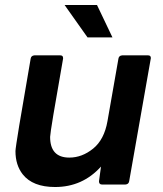

<svg xmlns="http://www.w3.org/2000/svg" viewBox="-20 -740 654 770"><path d="M201 10Q111 10 71 -41Q42 -78 42 -134Q42 -155 103 -505Q105 -517 118 -518H222Q233 -518 233 -507V-505Q181 -211 181 -191Q181 -108 258 -108Q309 -108 353.5 -144Q398 -180 411 -254L455 -505Q457 -517 470 -518H574Q585 -518 585 -507L498 -13Q496 -1 483 0H389Q377 0 377 -13L385 -72Q311 10 201 10ZM431 -590H331L239 -720H369Z"/></svg>

Font: YamahaIndonesia935. App
Style: Bold Italic
Weight: 700
Italic angle: -10°
Designer: Dalton Maag Ltd
Foundry: Dalton Maag Ltd
Version: Version 1.002; January 01, 2024; Regular/Italic